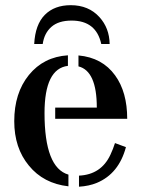

<svg xmlns="http://www.w3.org/2000/svg" viewBox="-20 -704 553 737"><path d="M351.6 -291Q351.6 -431.6 281.2 -449.2V-491.2Q372.6 -482.9 421.9 -414.6Q468.3 -350.6 468.3 -248H191.9V-291ZM283.2 -29.8Q368.2 -33.7 403.8 -109.9Q414.1 -131.8 421.4 -154.8L463.4 -139.2Q436 -37.1 351.6 -2Q321.8 10.3 283.2 12.7ZM150.9 -270Q150.9 -60.1 242.7 -33.7V11.2Q147 0.5 90.8 -68.4Q34.7 -136.2 34.7 -238.8Q34.7 -346.7 90.8 -416Q147.5 -485.8 240.7 -491.7V-451.2Q150.9 -440.4 150.9 -270ZM368.7 -535.2Q349.1 -625 254.9 -625Q204.6 -625 177.2 -600.8Q149.9 -576.7 144 -535.2H111.3Q115.2 -609.9 152.1 -647Q189 -684.1 251.5 -684.1Q320.3 -684.1 361.8 -638.2Q399.9 -596.2 400.9 -535.2Z"/></svg>

Font: Stardos Stencil
Style: Regular
Weight: 400
Version: Version 1.000